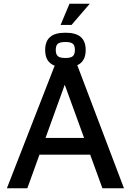

<svg xmlns="http://www.w3.org/2000/svg" viewBox="-20 -1013 704 1033"><path d="M17 0 277 -667H394L647 0H531L308 -613L350 -617L127 0ZM145 -181 177 -271H494L503 -181ZM332 -651Q276 -651 249.5 -674Q223 -697 223 -744Q223 -791 249.5 -814Q276 -837 332 -837Q388 -837 414.5 -814Q441 -791 441 -744Q441 -697 414.5 -674Q388 -651 332 -651ZM332 -701Q361 -701 372 -711Q383 -721 383 -744Q383 -768 372 -777.5Q361 -787 332 -787Q302 -787 291 -777.5Q280 -768 280 -744Q280 -721 291 -711Q302 -701 332 -701ZM306 -879 354 -993H463L365 -879Z"/></svg>

Font: Maven Pro Medium
Style: Regular
Weight: 500
Designer: Joe Prince
Foundry: Joe Prince
Version: Version 2.103